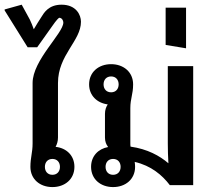

<svg xmlns="http://www.w3.org/2000/svg" viewBox="-22 -778 897 807"><path d="M198.3 -110C218.3 -110 230 -95.8 230 -76.7C230 -57.5 218.3 -43.3 198.3 -43.3C178.3 -43.3 166.7 -57.5 166.7 -76.7C166.7 -95.8 178.3 -110 198.3 -110ZM-2.5 -734.2 94.2 -579.2H134.2C134.2 -579.2 193.3 -661.7 197.5 -668.3C200 -671.7 216.7 -696.7 226.7 -703.3C238.3 -703.3 244.2 -691.7 244.2 -683.3C244.2 -638.3 115 -525 115 -429.2V-175C115 -136.7 105.8 -115.8 105.8 -76.7C105.8 -25 145.8 8.3 198.3 8.3C250.8 8.3 290.8 -25 290.8 -76.7C290.8 -124.2 257.5 -155.8 211.7 -160.8C217.5 -171.7 221.7 -184.2 221.7 -200V-429.2C221.7 -547.5 318.3 -605.8 318.3 -686.7C318.3 -715 298.3 -758.3 236.7 -758.3C181.7 -758.3 162.5 -723.3 152.5 -707.5C142.5 -691.7 130 -672.5 120 -655C115 -668.3 110 -682.5 103.3 -695.8L69.2 -758.3L-2.5 -738.3Z M453.3 -110C473.3 -110 485 -95.8 485 -76.7C485 -57.5 473.3 -43.3 453.3 -43.3C433.3 -43.3 421.7 -57.5 421.7 -76.7C421.7 -95.8 433.3 -110 453.3 -110ZM445 -390C425 -390 413.3 -404.2 413.3 -423.3C413.3 -442.5 425 -456.7 445 -456.7C465 -456.7 476.7 -442.5 476.7 -423.3C476.7 -404.2 465 -390 445 -390ZM432.5 -160C390.8 -152.5 360.8 -121.7 360.8 -76.7C360.8 -25 400.8 8.3 453.3 8.3C505.8 8.3 545.8 -25 545.8 -76.7C545.8 -84.2 545 -90.8 544.2 -97.5C613.3 -81.7 660 -41.7 691.7 0H790V-500H683.3V-175C683.3 -148.3 684.2 -119.2 685.8 -91.7C649.2 -123.3 597.5 -151.7 526.7 -161.7C525.8 -166.7 525.8 -170.8 525.8 -176.7V-323.3C525.8 -364.2 537.5 -381.7 537.5 -423.3C537.5 -475 497.5 -508.3 445 -508.3C392.5 -508.3 352.5 -475 352.5 -423.3C352.5 -376.7 385.8 -345 430.8 -339.2C424.2 -329.2 419.2 -315.8 419.2 -300V-200C419.2 -183.3 424.2 -170.8 432.5 -160Z M674.2 -589.2 760 -575V-745.8H674.2Z"/></svg>

Font: Boon SemiBold
Style: Regular
Weight: 600
Designer: Sungsit Sawaiwan
Foundry: FontUni
Version: Version 2.0